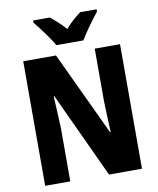

<svg xmlns="http://www.w3.org/2000/svg" viewBox="-99 -1101 893 1084"><g transform="rotate(-10 348.0 -558.5)"><path d="M271 -864H426C450 -905 499 -973 530 -1011V-1024H436C409 -1004 378 -979 348 -943C318 -977 287 -1004 262 -1024H166V-1011C197 -974 250 -903 271 -864ZM626 -93V-807H481V-508C482 -457 485 -403 488 -328H484L259 -807H71V-93H215V-396C213 -445 211 -504 206 -582H210L437 -93Z"/></g></svg>

Font: Noto Sans Kannada UI Condensed ExtraBold
Style: Regular
Weight: 800
Width: 3
Designer: Jelle Bosma - Monotype Design Team
Foundry: Monotype Imaging Inc.
Version: Version 2.005